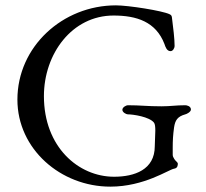

<svg xmlns="http://www.w3.org/2000/svg" viewBox="-20 -683 769 717"><path d="M392 14C519 14 610 -50 630 -53C644 -55 644 -67 644 -72C644 -77 635 -82 631 -89C628 -95 625 -98 625 -105V-132C625 -157 626 -178 630 -207C634 -234 643 -248 672 -256C677 -257 693 -265 693 -274C693 -287 677 -290 672 -290C636 -290 618 -286 583 -286C528 -286 506 -290 457 -290C452 -290 437 -283 437 -273C437 -263 452 -256 457 -256C477 -256 538 -247 555 -225C559 -220 560 -209 560 -195C560 -177 558 -154 558 -137C558 -49 482 -23 406 -23C273 -23 144 -134 144 -324C144 -482 249 -625 404 -625C490 -625 562 -602 594 -519C598 -507 603 -492 617 -492C625 -492 632 -502 632 -512C632 -538 627 -579 622 -618C621 -625 619 -627 613 -630C586 -643 459 -663 413 -663C214 -663 45 -509 45 -311C45 -126 207 14 392 14Z"/></svg>

Font: EB Garamond
Style: Regular
Weight: 400
Designer: Georg Duffner and Octavio Pardo
Foundry: Georg Duffner
Version: Version 1.000;PS 001.000;hotconv 1.0.88;makeotf.lib2.5.64775